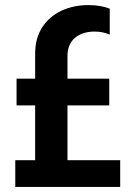

<svg xmlns="http://www.w3.org/2000/svg" viewBox="-20 -734 532 754"><path d="M40 -105H118V-320H45V-425H118V-523Q118 -584 146 -627Q174 -670 221.5 -692Q269 -714 327 -714Q375 -714 411 -700V-598Q384 -610 352 -610Q303 -610 274 -585Q245 -560 245 -514V-425H409V-320H245V-105H452V0H40Z"/></svg>

Font: Prompt Medium
Style: Regular
Weight: 500
Designer: Katatrad Team
Foundry: CadsonDemak
Version: Version 1.000